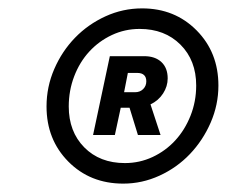

<svg xmlns="http://www.w3.org/2000/svg" viewBox="-20 -742 541 458"><path d="M274 -304Q195 -304 143 -356.5Q91 -409 91 -488Q91 -535 109.5 -577.5Q128 -620 159 -652Q190 -684 231.5 -703Q273 -722 319 -722Q397 -722 449 -669.5Q501 -617 501 -538Q501 -492 482.5 -449.5Q464 -407 433 -374.5Q402 -342 360.5 -323Q319 -304 274 -304ZM278 -353Q313 -353 344 -367.5Q375 -382 398 -407Q421 -432 434.5 -466Q448 -500 448 -538Q448 -598 410.5 -635.5Q373 -673 313 -673Q278 -673 247 -658.5Q216 -644 193 -619Q170 -594 157 -560Q144 -526 144 -488Q144 -428 181 -390.5Q218 -353 278 -353ZM202 -420 242 -608H324Q350 -608 365 -594Q380 -580 380 -555Q380 -536 369 -519Q358 -502 339 -493L363 -420H309L289 -485H268L254 -420ZM308 -568H285L276 -522H302Q314 -522 321.5 -529.5Q329 -537 329 -548Q329 -558 323.5 -563Q318 -568 308 -568Z"/></svg>

Font: Red Hat Display Black
Style: Italic
Weight: 900
Italic angle: -12°
Designer: Pentagram / MCKL
Foundry: Pentagram / MCKL
Version: Version 1.003; Red Hat Display Black Italic